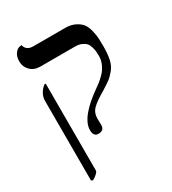

<svg xmlns="http://www.w3.org/2000/svg" viewBox="-188 -655 873 974"><g transform="rotate(-30 248.5 -167.5)"><path d="M65.9 220.2 56.2 215.8V-251Q56.2 -291 94.2 -324.2H103V184.1Q103 198.2 65.9 220.2ZM241.2 -38.1Q241.2 -35.2 241.7 -23.2Q242.2 -11.2 242.2 -2.9Q242.2 30.3 208 29.8Q179.2 29.8 179.2 -7.8Q179.2 -83 319.8 -180.2Q327.6 -185.1 339.4 -194.6Q351.1 -204.1 367.9 -220.9Q384.8 -237.8 396 -262Q407.2 -286.1 407.2 -310.1Q407.2 -327.1 406 -338.1Q404.8 -349.1 400.4 -364.5Q396 -379.9 387.9 -389.4Q379.9 -398.9 364 -406Q348.1 -413.1 325.2 -413.1H122.1Q86.9 -413.1 64.9 -435.1Q43 -457 43 -487.8Q43 -516.6 55.4 -533.7Q67.9 -550.8 81.1 -553.2L94.2 -555.2Q102.1 -520 143.1 -520H329.1Q363.3 -520 387.7 -507.6Q412.1 -495.1 424.1 -479Q436 -462.9 442.6 -435.5Q449.2 -408.2 450.2 -390.1Q451.2 -372.1 451.2 -344.2Q451.2 -298.3 444.6 -267.1Q438 -235.8 419.4 -213.4Q400.9 -190.9 386 -179.9Q371.1 -168.9 337.9 -147.9Q284.7 -117.2 262.9 -95.2Q241.2 -73.2 241.2 -38.1Z"/></g></svg>

Font: Linux Libertine O
Style: Regular
Weight: 400
Designer: Philipp H. Poll
Foundry: Philipp H. Poll
Version: Version 5.3.0